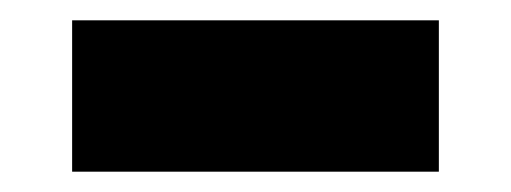

<svg xmlns="http://www.w3.org/2000/svg" viewBox="-20 -350 503 189"><path d="M412 -181H51V-330H412Z"/></svg>

Font: Outfit Extra Bold
Style: Regular
Weight: 800
Designer: Rodrigo Fuenzalida
Foundry: fragTYPE
Version: Version 1.000